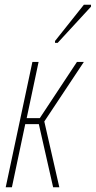

<svg xmlns="http://www.w3.org/2000/svg" viewBox="-20 -786 402 806"><path d="M211 -614V-606H222L362 -758V-766H332ZM4 0H30L86 -265H143L203 0H229L166 -276L332 -526H303L147 -290H92L142 -526H116Z"/></svg>

Font: Noto Sans ExtraCondensed Thin
Style: Italic
Weight: 100
Width: 2
Italic angle: -12°
Designer: Monotype Design Team
Foundry: Monotype Imaging Inc.
Version: Version 2.013